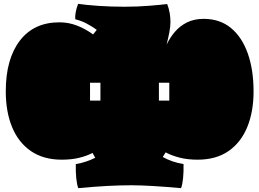

<svg xmlns="http://www.w3.org/2000/svg" viewBox="-20 -825 1348 998"><path d="M387 153Q380 136 376.5 102.5Q373 69 374 28Q403 23 428 14.5Q453 6 475 -5L461 -30Q430 -14 390.5 -4.5Q351 5 301 5Q206 5 141 -39.5Q76 -84 43 -164Q10 -244 10 -350Q10 -518 83 -613.5Q156 -709 289 -709Q337 -709 381.5 -691.5Q426 -674 464 -646L483 -670Q458 -688 430.5 -702.5Q403 -717 371 -725Q370 -742 373.5 -761.5Q377 -781 386 -805Q427 -799 491.5 -794.5Q556 -790 628 -790Q694 -790 755.5 -795Q817 -800 849 -804Q858 -781 862 -757.5Q866 -734 866 -711Q866 -686 860 -655.5Q854 -625 846 -593Q863 -629 889 -659.5Q915 -690 952 -708.5Q989 -727 1039 -727Q1123 -727 1180.5 -679.5Q1238 -632 1268 -547Q1298 -462 1298 -350Q1298 -244 1265 -164Q1232 -84 1167.5 -39.5Q1103 5 1007 5Q955 5 914 -5.5Q873 -16 841 -33L826 -9Q871 17 934 28Q935 69 931.5 102.5Q928 136 921 153Q753 138 663 138Q605 138 538 141.5Q471 145 387 153ZM448 -302H502V-395H448ZM806 -302H860V-395H806Z"/></svg>

Font: Oi
Style: Regular
Weight: 400
Designer: Kostas Bartsokas, Mohamad Dakak
Foundry: Foundry5
Version: Version 4.000